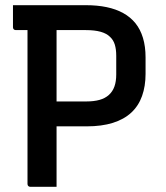

<svg xmlns="http://www.w3.org/2000/svg" viewBox="-20 -720 640 740"><path d="M198 0Q173 0 148 0Q123 0 97 0Q92 0 89 -3Q86 -6 86 -11Q86 -93 86 -171.5Q86 -250 86 -327.5Q86 -405 86 -484Q86 -563 86 -644H207L198 -622Q198 -598 198 -576.5Q198 -555 198 -532Q198 -461 198 -389.5Q198 -318 198 -246Q198 -174 198 -99Q198 -72 198 -47Q198 -22 198 0ZM30 -700Q99 -700 173 -700Q247 -700 311 -700Q355 -700 391 -692.5Q427 -685 455 -669.5Q483 -654 502 -630.5Q521 -607 531 -574Q541 -541 541 -499V-435Q541 -388 527.5 -350Q514 -312 486 -286Q458 -260 415 -246.5Q372 -233 314 -233Q282 -233 249.5 -233Q217 -233 184 -233L173 -229V-329Q210 -329 246 -329Q282 -329 313 -329Q342 -329 363.5 -335Q385 -341 399.5 -354Q414 -367 421 -386.5Q428 -406 428 -433V-505Q428 -530 422.5 -548Q417 -566 404 -578Q391 -591 368 -597.5Q345 -604 311 -604Q267 -604 221.5 -604Q176 -604 130.5 -604Q85 -604 41 -604Q36 -604 33 -607Q30 -610 30 -615Q30 -638 30 -658Q30 -678 30 -700Z"/></svg>

Font: Recursive Monospace Medium
Style: Regular
Weight: 500
Version: Version 1.047